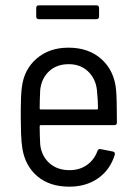

<svg xmlns="http://www.w3.org/2000/svg" viewBox="-20 -693 510 721"><path d="M346 -126Q349 -135 358 -133L404 -124Q409 -123 410.5 -119.5Q412 -116 411 -112Q394 -56 349 -24Q304 8 240 8Q167 8 121 -30.5Q75 -69 64 -135Q60 -160 59 -194Q58 -228 58 -250.5Q58 -273 58 -282Q58 -333 62 -365Q70 -432 117.5 -473Q165 -514 237 -514Q314 -514 362 -470Q410 -426 416 -354Q419 -321 419 -233Q419 -223 409 -223H133Q129 -223 129 -219Q129 -188 131 -150Q136 -107 165.5 -80.5Q195 -54 241 -54Q279 -54 306.5 -73.5Q334 -93 346 -126ZM131 -356Q129 -314 129 -286Q129 -282 133 -282H344Q348 -282 348 -286Q348 -315 344 -355Q339 -398 310.5 -425Q282 -452 238 -452Q193 -452 164.5 -425.5Q136 -399 131 -356ZM116 -631V-663Q116 -673 126 -673H342Q352 -673 352 -663V-631Q352 -621 342 -621H126Q116 -621 116 -631Z"/></svg>

Font: Barlow Semi Condensed
Style: Regular
Weight: 400
Width: 4
Designer: Jeremy Tribby
Foundry: Tribby Type
Version: Version 1.408;December 10, 2018;FontCreator 11.5.0.2430 64-b